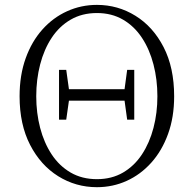

<svg xmlns="http://www.w3.org/2000/svg" viewBox="-20 -759 799 794"><path d="M495.1 -390.1 505.9 -470.2H535.2V-264.2H505.9L495.1 -342.8H265.1L253.9 -264.2H224.1V-470.2H253.9L265.1 -390.1ZM380.9 -18.1Q441.9 -18.1 488.8 -45.4Q535.6 -72.8 567.1 -120.6Q598.6 -168.5 614.7 -230.2Q630.9 -292 630.9 -360.8Q630.9 -430.2 614.7 -492.4Q598.6 -554.7 567.1 -602.5Q535.6 -650.4 488.8 -677.7Q441.9 -705.1 380.9 -705.1Q319.3 -705.1 272.2 -677.7Q225.1 -650.4 193.6 -602.5Q162.1 -554.7 146 -492.4Q129.9 -430.2 129.9 -360.8Q129.9 -292 146 -230.2Q162.1 -168.5 193.6 -120.6Q225.1 -72.8 272.2 -45.4Q319.3 -18.1 380.9 -18.1ZM380.9 -738.8Q467.3 -738.8 540 -693.8Q612.8 -648.9 656.5 -564.2Q700.2 -479.5 700.2 -360.8Q700.2 -274.4 675 -205.1Q649.9 -135.7 605.7 -86.4Q561.5 -37.1 503.9 -11Q446.3 15.1 380.9 15.1Q293.5 15.1 220.7 -30.3Q147.9 -75.7 104.5 -159.9Q61 -244.1 61 -360.8Q61 -448.2 86.2 -518.1Q111.3 -587.9 155.5 -637.2Q199.7 -686.5 257.6 -712.6Q315.4 -738.8 380.9 -738.8Z"/></svg>

Font: Source Han Serif CN ExtraLight
Style: Regular
Weight: 250
Designer: Ryoko NISHIZUKA  (kana & ideographs); Frank Grießhammer (Latin, Greek & Cyrillic); Wenlong ZHANG  (bopomofo); Sandoll Co
Foundry: Adobe Systems Incorporated
Version: Version 1.001;PS 1.001;hotconv 16.6.54;makeotf.lib2.5.65590